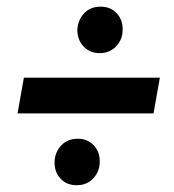

<svg xmlns="http://www.w3.org/2000/svg" viewBox="-20 -623 524 577"><path d="M460.4 -389.6 441.4 -282.2H32.7L51.8 -389.6ZM212.4 -530.8Q212.9 -560.5 231.4 -581.5Q250 -602.5 280.8 -603Q311 -603.5 329.8 -584.2Q348.6 -564.9 348.6 -535.2Q349.1 -505.9 330.1 -484.9Q311 -463.9 280.8 -463.4Q251 -462.9 232.2 -482.2Q213.4 -501.5 212.4 -530.8ZM144 -134.3Q144 -163.6 162.8 -184.6Q181.6 -205.6 212.4 -206.1Q241.7 -206.5 260.7 -187.3Q279.8 -168 279.8 -138.2Q279.8 -108.4 261 -87.6Q242.2 -66.9 211.9 -66.4Q181.6 -65.9 162.8 -85.2Q144 -104.5 144 -134.3Z"/></svg>

Font: Roboto Condensed SemiBold
Style: Italic
Weight: 600
Italic angle: -12°
Designer: Christian Robertson
Foundry: Google
Version: Version 3.008; 2023